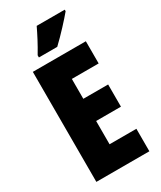

<svg xmlns="http://www.w3.org/2000/svg" viewBox="-229 -1003 902 1079"><g transform="rotate(-30 221.5 -463.5)"><path d="M389 -917V-927H207C186 -883 161 -834 129 -781V-767H248C298 -814 361 -883 389 -917ZM403 0V-146H229V-297H390V-441H229V-570H403V-714H59V0Z"/></g></svg>

Font: Noto Sans Oriya ExtCond Blk
Style: Regular
Weight: 900
Width: 2
Designer: Amélie Bonet and Sol Matas
Foundry: Google LLC
Version: Version 2.006